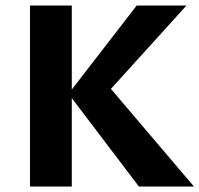

<svg xmlns="http://www.w3.org/2000/svg" viewBox="-20 -678 725 698"><path d="M485 0 229 -337 477 -658H658L348 -316L355 -388L685 0ZM89 0V-658H241V0Z"/></svg>

Font: Ysabeau SC ExtraBold
Style: Regular
Weight: 800
Designer: Christian Thalmann (Catharsis Fonts)
Version: Version 2.001;gftools[0.9.30]; featfreeze: smcp